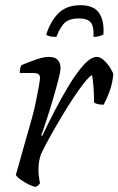

<svg xmlns="http://www.w3.org/2000/svg" viewBox="-20 -719 456 739"><path d="M118 0Q109 0 91.5 -8.5Q74 -17 59 -28Q44 -39 41 -46Q45 -59 54 -91.5Q63 -124 75.5 -168Q88 -212 102 -261Q111 -293 118 -327Q125 -361 129.5 -386.5Q134 -412 134 -419Q134 -430 127 -434Q120 -438 109 -438H56Q56 -455 62 -468Q88 -479 117.5 -489.5Q147 -500 168 -500Q213 -500 213 -456Q213 -445 205 -413.5Q197 -382 185 -341Q173 -300 160.5 -261.5Q148 -223 139 -199L142 -195Q163 -239 190 -291.5Q217 -344 246 -391.5Q275 -439 302.5 -469.5Q330 -500 353 -500Q366 -500 380.5 -486.5Q395 -473 405 -456.5Q415 -440 416 -433Q413 -398 402 -368Q391 -338 379 -316Q355 -316 342 -324Q342 -332 341.5 -352.5Q341 -373 339 -395Q337 -417 334 -430Q324 -425 305.5 -402Q287 -379 264 -344.5Q241 -310 217.5 -270.5Q194 -231 173 -193.5Q152 -156 138 -126Q133 -112 130.5 -97Q128 -82 128 -64Q128 -42 134 -14Q132 -11 129 -7.5Q126 -4 118 0ZM197 -577Q166 -577 158 -586Q174 -637 205 -668Q236 -699 290 -699Q342 -699 362 -668Q382 -637 378 -586Q372 -583 362 -580Q352 -577 340 -577Q342 -619 328.5 -633.5Q315 -648 283 -648Q249 -648 231 -633Q213 -618 197 -577Z"/></svg>

Font: Texturina Extralight
Style: Italic
Weight: 200
Italic angle: -11°
Designer: Guillermo Torres Carreño
Foundry: Omnibus-Type
Version: Version 1.002; ttfautohint (v1.8.3)